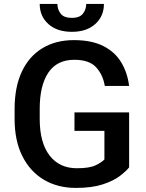

<svg xmlns="http://www.w3.org/2000/svg" viewBox="-20 -919 721 949"><path d="M618.2 -363.3V-91.8Q603 -72.3 571.3 -48.3Q539.6 -24.4 486.6 -7.3Q433.6 9.8 355 9.8Q265.6 9.8 197.5 -30.3Q129.4 -70.3 90.8 -146.7Q52.2 -223.1 52.2 -331.1V-380.4Q52.2 -488.3 87.6 -564.2Q123 -640.1 189 -680.4Q254.9 -720.7 345.2 -720.7Q432.6 -720.7 490.2 -691.7Q547.9 -662.6 578.9 -611.3Q609.9 -560.1 618.2 -494.1H498Q488.8 -549.8 454.8 -586.7Q420.9 -623.5 347.2 -623.5Q261.7 -623.5 219 -560.1Q176.3 -496.6 176.3 -381.3V-331.1Q176.3 -213.9 224.9 -150.6Q273.4 -87.4 359.9 -87.4Q422.9 -87.4 453.1 -102.3Q483.4 -117.2 496.1 -130.9V-272H348.1V-363.3ZM406.2 -899.4H493.7Q493.7 -838.9 450.9 -800.3Q408.2 -761.7 335.4 -761.7Q261.7 -761.7 219 -800.3Q176.3 -838.9 176.3 -899.4H263.7Q263.7 -872.6 279.8 -851.6Q295.9 -830.6 335.4 -830.6Q373.5 -830.6 389.9 -851.6Q406.2 -872.6 406.2 -899.4Z"/></svg>

Font: Vazirmatn UI FD Medium
Style: Regular
Weight: 500
Designer: Saber Rastikerdar
Foundry: Saber Rastikerdar
Version: Version 33.003